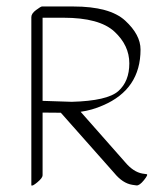

<svg xmlns="http://www.w3.org/2000/svg" viewBox="-20 -555 481 601"><path d="M439 -9.8Q444.8 -8.8 430.7 8.8Q416.5 26.4 407.2 25.4L393.6 23.4Q363.8 18.6 337.4 -13.7L170.4 -202.1Q132.3 -202.1 113.3 -202.6V-6.3Q113.3 2 96.9 15.6Q80.6 29.3 78.1 24.9V-501.5Q78.1 -512.7 93 -523.7Q107.9 -534.7 111.3 -534.7H209.5Q323.7 -534.7 371.8 -490.5Q419.9 -446.3 419.9 -399.9Q419.9 -275.4 302.2 -225.1Q268.1 -210 232.4 -205.1L371.6 -47.4Q397.5 -16.6 425.8 -11.7ZM113.3 -239.3Q113.3 -239.3 204.6 -236.3Q315.9 -239.3 350.3 -269.8Q384.8 -300.3 384.8 -356.7Q384.8 -413.1 337.9 -456.3Q291 -499.5 178.7 -499.5H113.3Z"/></svg>

Font: ML-NILA06_NewLipi
Style: Regular
Weight: 400
Designer: CLT@C-DIT
Version: Version ML-NILA06_NewLipi 2.